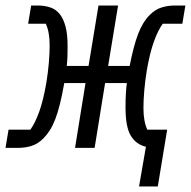

<svg xmlns="http://www.w3.org/2000/svg" viewBox="-56 -536 692 696"><path d="M473 -4Q438 -12 418.5 -43.5Q399 -75 399 -147Q399 -176 400.5 -200Q402 -224 404 -235H325L287 0H216L254 -235H177Q169 -190 161 -158Q153 -126 144 -103Q135 -80 124.5 -63.5Q114 -47 101 -34Q81 -14 58 -7Q35 0 11 0H-36L-25 -66H54Q71 -89 86 -130.5Q101 -172 112 -236Q118 -273 121 -308Q124 -343 124 -372Q124 -420 110 -450H46L57 -516H81Q106 -516 126.5 -509Q147 -502 160.5 -485Q174 -468 181.5 -440Q189 -412 189 -369Q189 -348 188.5 -331.5Q188 -315 186 -297H265L301 -516H372L336 -297H414Q428 -369 444.5 -412.5Q461 -456 487 -482Q507 -502 530 -509Q553 -516 577 -516H616L605 -450H534Q517 -427 502 -385.5Q487 -344 476 -280Q470 -243 467 -208Q464 -173 464 -144Q464 -96 478 -66H550L516 140H448Z"/></svg>

Font: IBM Plex Mono
Style: Italic
Weight: 400
Italic angle: -9°
Monospace: yes
Designer: Mike Abbink, Paul van der Laan, Pieter van Rosmalen
Foundry: Bold Monday
Version: Version 2.3